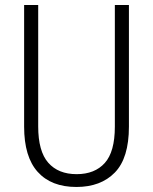

<svg xmlns="http://www.w3.org/2000/svg" viewBox="-20 -734 609 764"><path d="M493 -230Q493 -105 437 -47.5Q381 10 284 10Q184 10 130 -50Q76 -110 76 -230V-714H132V-231Q132 -132 172 -86.5Q212 -41 285 -41Q357 -41 397 -85.5Q437 -130 437 -230V-714H493Z"/></svg>

Font: Noto Sans Gujarati UI Condensed Light
Style: Regular
Weight: 300
Width: 3
Designer: Jelle Bosma - Monotype Design Team, Universal Thirst
Foundry: Monotype Imaging Inc.
Version: Version 2.106; ttfautohint (v1.8.4.7-5d5b)